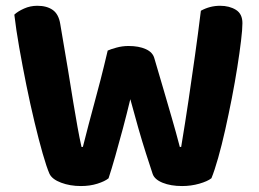

<svg xmlns="http://www.w3.org/2000/svg" viewBox="-20 -631 886 658"><path d="M349.1 -457.7Q359.2 -462.4 379.4 -467.9Q399.5 -473.4 420.3 -473.4Q456 -473.4 479.7 -462.6Q503.5 -451.9 509 -431.1Q526.9 -371.1 541.3 -321.3Q555.8 -271.6 569.3 -225.1Q582.9 -178.6 596.2 -127.5H600.9Q614.9 -211.8 626.2 -288.1Q637.4 -364.4 648 -439.2Q658.6 -514.1 668.4 -594.2Q699.4 -611.2 734.3 -611.2Q766.1 -611.2 788.5 -597.3Q810.8 -583.5 810.8 -551.6Q810.8 -530.5 806 -490.9Q801.3 -451.3 793.2 -400.2Q785.1 -349 774.4 -294Q763.6 -239 751.8 -186.1Q739.9 -133.2 727.7 -90.1Q715.5 -46.9 704.6 -20.2Q691.3 -9.6 663.1 -1.5Q634.9 6.6 604.1 6.6Q565.1 6.6 537.3 -4.7Q509.5 -16 503.1 -35.1Q493.4 -64.4 480.5 -104.5Q467.6 -144.6 453.9 -192.5Q440.2 -240.4 426.6 -291.1Q414.7 -241.4 401.2 -190.7Q387.7 -139.9 375 -95.6Q362.4 -51.3 352 -19.9Q339.4 -9.6 313.8 -1.5Q288.3 6.6 257.6 6.6Q219.9 6.6 189.5 -4.9Q159 -16.3 149.7 -35.1Q139.7 -57.9 126.3 -104.7Q112.9 -151.6 98.3 -212.5Q83.7 -273.4 70.3 -339.4Q57 -405.3 45.9 -468.1Q34.9 -530.8 29.1 -580.8Q41 -592.1 62.3 -601.6Q83.5 -611.2 108.1 -611.2Q140.3 -611.2 160.6 -597Q180.9 -582.8 186.4 -549.3Q202.2 -458.6 212.8 -393.2Q223.4 -327.8 231.2 -279.9Q239.1 -232 245.7 -195.6Q252.2 -159.2 259.3 -127.5H264Q274.4 -169 283.9 -205Q293.3 -241 303.4 -277.8Q313.5 -314.5 324.7 -358Q335.9 -401.5 349.1 -457.7Z"/></svg>

Font: Baloo Bhaina 2
Style: Regular
Weight: 400
Designer: Yesha Goshar, Manish Minz, Shuchita Grover and Ek Type
Foundry: Ek Type
Version: Version 1.700